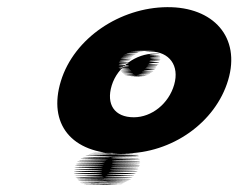

<svg xmlns="http://www.w3.org/2000/svg" viewBox="-20 -522 667 537"><path d="M150.2 -295C113.8 -176 179.1 -92 318.1 -92C449.1 -92 175.7 -94 312.7 -94C443.7 -94 170 -95 307 -95C438 -95 164 -95 301 -95H290C421 -95 148 -95 285 -95C416 -95 143 -95 278.7 -94C408.7 -94 134.1 -92 271.1 -92C401.8 -91 128.8 -91 265.5 -90C396.2 -89 122.9 -88 258.3 -86C387.7 -84 113.1 -82 250.8 -81C382.5 -80 108.2 -79 244.5 -77C376.2 -76 102.9 -75 240.3 -73C371.7 -71 98.4 -70 235.8 -68C367.2 -66 94.6 -64 233 -62C365.3 -60 92 -59 230.4 -57C362.8 -55 90.5 -54 228.9 -52C361.3 -50 90 -49 228.4 -47C360.8 -45 89.1 -43 227.5 -41C359.9 -39 88.3 -37 227.7 -35C361.1 -33 90.2 -30 230.2 -30C363.2 -30 93.6 -25 232.6 -25C366.6 -25 96 -23 235.7 -22C369.4 -21 98.1 -20 237.8 -19C371.5 -18 100.2 -17 240.6 -15C375 -13 105.7 -12 245.4 -11C379.1 -10 109.1 -10 248.8 -9C383.4 -8 113.1 -7 253.1 -7C387.1 -7 117.1 -7 257.1 -7C391.1 -7 120.8 -6 260.8 -6C394.8 -6 124.5 -5 264.5 -5C398.5 -5 127.5 -5 267.5 -5H272.5C406.5 -5 136.5 -5 276.5 -5C411.5 -5 141.8 -6 281.8 -6C415.8 -6 146.1 -7 286.4 -8C420.8 -9 150.8 -9 291.1 -10C425.4 -11 156.7 -12 297 -13C431.3 -14 161.6 -15 301.9 -16C436.2 -17 166.5 -18 307.1 -20C441.7 -22 171 -23 311.6 -25C446.3 -27 175.6 -28 316.2 -30C450.8 -32 180.1 -33 320.7 -35C455.3 -37 185.2 -40 325.8 -42C460.5 -44 189.1 -46 328.7 -48C462.3 -50 191.9 -52 331.5 -54C465.1 -56 193.4 -57 333 -59C466.6 -61 194.3 -63 333.9 -65C467.5 -67 195.8 -68 334.4 -70C467 -72 195.3 -73 333.9 -75C466.2 -76 193.8 -78 332.2 -79C464.5 -80 192.8 -81 331.4 -83C463.7 -84 191 -85 330.3 -86C462.9 -88 191.8 -91 329.8 -91C462.8 -91 189.4 -93 328.4 -93C460.4 -93 582.7 -179 618.1 -298C653.8 -418 576.8 -503 447.5 -502C316.2 -501 187.2 -416 150.2 -295ZM292.5 -283C308.7 -336 361.7 -372 411.7 -372C462.7 -372 361.8 -369 412.5 -368C462.2 -367 362.9 -366 413.6 -365C463.3 -364 363.7 -362 414.4 -361C464.1 -360 365.1 -360 414.5 -358C463.8 -356 363.2 -354 412.9 -353C462.6 -352 362.3 -351 411.7 -349C460.1 -347 360.5 -345 409.9 -343C458.6 -342 357.3 -341 406.6 -339C455 -337 353.4 -335 402.8 -333C451.2 -331 350.9 -330 399.6 -329C448 -327 346.7 -326 395.1 -324C443.8 -323 342.1 -321 390.8 -320C439.5 -319 338.2 -318 386.9 -317C434.6 -316 334.3 -315 383 -314C430.7 -313 329.7 -313 378.4 -312C427.4 -312 325.8 -310 374.8 -310C422.5 -309 321.5 -309 370.5 -309C419.5 -309 318.5 -309 367.5 -309C416.5 -309 315.2 -308 364.2 -308H360.2C408.2 -308 308.5 -309 357.5 -309C405.5 -309 304.5 -309 353.5 -309C402.5 -309 301.8 -310 350.8 -310C398.8 -310 297.8 -310 346.8 -310C394.8 -310 294.4 -312 343.4 -312C391.7 -313 291.4 -312 340.7 -313C389.7 -313 289.3 -315 338.6 -316C387.2 -318 285.5 -319 334.8 -320C383.1 -321 283.4 -322 332.8 -323C382.1 -324 280.7 -326 329.7 -326C379.7 -326 277.9 -330 327.9 -330C376.9 -330 275.8 -333 326.1 -334C375.4 -335 276.3 -338 326.3 -338C376.3 -338 276.9 -343 326.9 -343C375.9 -343 276.8 -346 327.1 -347C376.4 -348 278 -350 328.3 -351C378.6 -352 279.9 -353 330.5 -355C380.8 -356 281.5 -358 332.8 -359C383.1 -360 283.4 -361 334.7 -362C385 -363 287.6 -365 338.9 -366C390.2 -367 291.5 -368 343.8 -369C395.1 -370 296.4 -371 350 -373C402.6 -375 305 -376 356 -376C407.3 -377 308.6 -378 360.6 -378C411.6 -378 314.9 -379 366.9 -379C418.9 -379 320.2 -380 372.2 -380C423.2 -380 325.2 -380 377.2 -380H387.2C439.2 -380 341.2 -380 393.2 -380C444.2 -380 345.2 -380 397.2 -380C448.2 -380 349.9 -379 401.6 -378C453.3 -377 482.6 -339 467.1 -285C451.9 -232 404.3 -194 354.3 -194C300.3 -194 276.3 -230 292.5 -283Z"/></svg>

Font: Hussar Wojna
Style: 3Obl
Weight: 400
Designer: Robert Jablonski
Foundry: Cannot Into Space Fonts
Version: Version 1.01